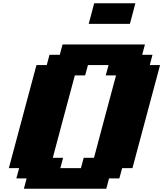

<svg xmlns="http://www.w3.org/2000/svg" viewBox="-20 -1145 991 1165"><path d="M125 0H625L641.6 -62.5H704.1L721.2 -125H783.7Q811.5 -229.5 867.4 -437.7Q923.3 -646 951.2 -750H888.7L905.3 -812.5H842.8L859.4 -875H359.4L342.8 -812.5H280.3L263.7 -750H201.2Q173.3 -646 117.4 -437.5Q61.5 -229 33.7 -125H96.2L79.1 -62.5H141.6ZM471.2 -125H346.2L362.8 -187.5H300.3Q322.3 -270.5 366.9 -437.3Q411.6 -604 434.1 -687.5H496.6L513.7 -750H638.7L621.6 -687.5H684.1Q661.6 -604 616.9 -437.3Q572.3 -270.5 550.3 -187.5H487.8ZM518.1 -1000H768.1Q773.9 -1020.5 784.9 -1062.3Q795.9 -1104 801.3 -1125H551.3Q545.9 -1104 534.9 -1062.3Q523.9 -1020.5 518.1 -1000Z"/></svg>

Font: Faithful 32x
Style: BoldOblique
Weight: 400
Foundry: Faithful Resource Pack
Version: Version 1.0; January 27, 2023